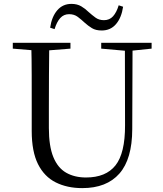

<svg xmlns="http://www.w3.org/2000/svg" viewBox="-20 -947 837 983"><path d="M236.7 -805.2Q244.9 -861.4 273.1 -894.3Q301.3 -927.1 345.6 -927.1Q374.9 -927.1 395.8 -914.8Q416.7 -902.4 432.9 -886.2Q451.1 -869.9 469 -856.8Q486.8 -843.7 512.4 -843.7Q540.7 -843.7 558.7 -863.5Q576.7 -883.4 587.7 -919.9L610.3 -912.5Q601.9 -856.1 573.9 -823.5Q545.9 -790.9 500.7 -790.9Q470.3 -790.9 450.7 -802.9Q431.1 -814.9 414.1 -830.3Q396.7 -846.6 378.3 -860.5Q360 -874.4 333.7 -874.4Q306.4 -874.4 288.4 -854.5Q270.4 -834.5 259.4 -797.8ZM401.2 16.1Q323.9 16.1 265.4 -13.2Q206.9 -42.4 174.6 -106.7Q142.4 -171.1 142.4 -276.5V-391Q142.4 -475.8 142.3 -560.2Q142.2 -644.6 140 -728H232.2Q231.2 -645.4 230.7 -561.2Q230.2 -477 230.2 -391V-291.5Q230.2 -198.9 253 -143.1Q275.8 -87.3 318.7 -62.8Q361.7 -38.3 420.2 -38.3Q522.2 -38.3 571.4 -100.5Q620.6 -162.6 620.2 -305.7L619.4 -728H658.7L657.1 -285.6Q656.7 -132.5 591.2 -58.2Q525.7 16.1 401.2 16.1ZM45.5 -698V-728H340.7V-698L201.1 -686.9H179.8ZM498.2 -698V-728H756.2V-698L647.1 -686.7H626.2Z"/></svg>

Font: Noto Serif HK ExtraLight
Style: Regular
Weight: 200
Designer: Ryoko NISHIZUKA 西塚涼子 (kana & ideographs); Frank Grießhammer (Latin, Greek & Cyrillic); Wenlong ZHANG 张文龙 (bopomofo); San
Foundry: Adobe
Version: Version 2.002-H1;hotconv 1.1.0;makeotfexe 2.6.0